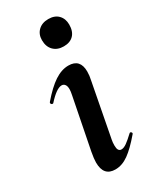

<svg xmlns="http://www.w3.org/2000/svg" viewBox="-157 -624 560 683"><g transform="rotate(-30 123.5 -282.5)"><path d="M58 -47Q58 -62 63 -89L104 -297Q107 -311 107 -320Q107 -333 102 -339.5Q97 -346 89 -346Q68 -346 32 -306Q31 -305 29 -305Q25 -305 23 -308.5Q21 -312 23 -315Q59 -357 88 -376Q117 -395 145 -395Q193 -395 193 -343Q193 -326 189 -309L147 -89Q145 -80 145 -66Q145 -42 160 -42Q170 -42 182.5 -51Q195 -60 213 -77Q215 -79 217 -79Q220 -79 222 -75.5Q224 -72 221 -69Q187 -29 160.5 -10Q134 9 106 9Q58 9 58 -47ZM109 -520Q109 -544 124.5 -559Q140 -574 166 -574Q192 -574 206.5 -559Q221 -544 221 -520Q221 -492 206.5 -477Q192 -462 166 -462Q140 -462 124.5 -477.5Q109 -493 109 -520Z"/></g></svg>

Font: Cormorant Garamond
Style: Bold Italic
Weight: 700
Italic angle: -10°
Designer: Christian Thalmann (Catharsis Fonts)
Foundry: Catharsis Fonts
Version: Version 4.000